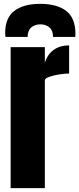

<svg xmlns="http://www.w3.org/2000/svg" viewBox="-20 -977 412 997"><path d="M35.2 0V-732.4H212.9V-650.9Q225.6 -693.4 257.8 -717.3Q290 -741.2 338.9 -741.2V-595.2Q317.4 -595.2 287.6 -590.6Q257.8 -585.9 235.4 -577.9Q212.9 -569.8 212.9 -560.1V0ZM8.3 -785.2Q6.8 -794.9 6.8 -805.2Q6.8 -884.8 54.9 -920.9Q103 -957 188.5 -957Q276.4 -957 324 -920.2Q371.6 -883.3 371.6 -801.8Q371.6 -799.3 371.3 -794.7Q371.1 -790 370.6 -785.2H255.4Q255.4 -818.4 236.8 -834.5Q218.3 -850.6 189.5 -850.6Q161.1 -850.6 142.3 -834.5Q123.5 -818.4 123.5 -785.2Z"/></svg>

Font: Anton SC
Style: Regular
Weight: 400
Designer: Vernon Adams
Foundry: Vernon Adams
Version: Version 2.116; ttfautohint (v1.8.4.7-5d5b)